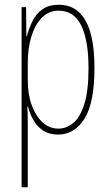

<svg xmlns="http://www.w3.org/2000/svg" viewBox="-20 -557 463 809"><path d="M228 -537Q302 -537 340 -471Q378 -405 378 -270Q378 -124 336 -57Q294 10 225 10Q186 10 160 -8Q134 -26 119.5 -53Q105 -80 98 -107H95Q96 -98 96.5 -79.5Q97 -61 97 -37V232H71V-527H90L91 -404H93Q102 -438 117 -468.5Q132 -499 159 -518Q186 -537 228 -537ZM227 -512Q186 -512 157 -483Q128 -454 112.5 -404Q97 -354 97 -292V-219Q97 -159 114 -113Q131 -67 160 -41Q189 -15 226 -15Q260 -15 289 -39Q318 -63 335.5 -119Q353 -175 353 -270Q353 -386 322.5 -449Q292 -512 227 -512Z"/></svg>

Font: Noto Sans Telugu ExtraCondensed Thin
Style: Regular
Weight: 100
Width: 2
Designer: Jelle Bosma - Monotype Design Team
Foundry: Monotype Imaging Inc.
Version: Version 2.005; ttfautohint (v1.8.4.7-5d5b)